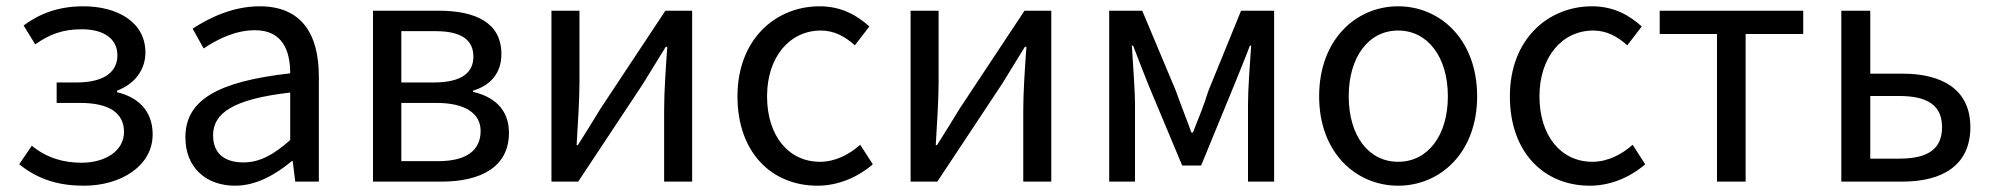

<svg xmlns="http://www.w3.org/2000/svg" viewBox="-20 -577 6326 610"><path d="M247 13C363 13 465 -49 465 -150C465 -227 416 -269 352 -284V-289C410 -311 442 -357 442 -410C442 -509 350 -557 245 -557C166 -557 106 -534 55 -496L92 -436C136 -467 177 -484 240 -484C307 -484 353 -456 353 -401C353 -348 310 -315 223 -315H160V-250H235C325 -250 374 -219 374 -158C374 -97 314 -60 239 -60C184 -60 130 -74 81 -114L41 -55C105 -4 171 13 247 13Z M727 13C794 13 855 -22 907 -65H910L918 0H993V-334C993 -469 938 -557 805 -557C717 -557 641 -518 592 -486L627 -423C670 -452 727 -481 790 -481C879 -481 902 -414 902 -344C671 -318 569 -259 569 -141C569 -43 636 13 727 13ZM753 -61C699 -61 657 -85 657 -147C657 -217 719 -262 902 -283V-132C849 -85 805 -61 753 -61Z M1165 0H1383C1508 0 1597 -47 1597 -155C1597 -233 1545 -271 1483 -285V-289C1539 -306 1573 -345 1573 -405C1573 -504 1493 -543 1373 -543H1165ZM1255 -315V-478H1364C1449 -478 1484 -448 1484 -397C1484 -347 1448 -315 1358 -315ZM1255 -65V-250H1367C1459 -250 1507 -216 1507 -161C1507 -100 1463 -65 1372 -65Z M1732 0H1817L2023 -311C2043 -344 2074 -394 2095 -428H2100C2095 -357 2090 -285 2090 -227V0H2179V-543H2094L1888 -232C1868 -199 1837 -149 1816 -116H1812C1816 -186 1821 -259 1821 -316V-543H1732Z M2577 13C2642 13 2704 -13 2753 -55L2713 -117C2679 -87 2635 -63 2585 -63C2485 -63 2417 -146 2417 -271C2417 -396 2489 -480 2588 -480C2630 -480 2665 -461 2696 -433L2742 -493C2704 -527 2655 -557 2584 -557C2444 -557 2323 -452 2323 -271C2323 -91 2433 13 2577 13Z M2873 0H2958L3164 -311C3184 -344 3215 -394 3236 -428H3241C3236 -357 3231 -285 3231 -227V0H3320V-543H3235L3029 -232C3009 -199 2978 -149 2957 -116H2953C2957 -186 2962 -259 2962 -316V-543H2873Z M3504 0H3586V-245C3586 -293 3579 -376 3576 -432H3580C3596 -390 3614 -344 3630 -304L3736 -51H3796L3900 -304C3916 -344 3935 -389 3951 -432H3955C3951 -376 3945 -293 3945 -245V0H4028V-543H3923L3819 -288C3805 -242 3787 -199 3770 -156H3765C3750 -199 3732 -242 3716 -288L3609 -543H3504Z M4422 13C4555 13 4673 -91 4673 -271C4673 -452 4555 -557 4422 -557C4289 -557 4171 -452 4171 -271C4171 -91 4289 13 4422 13ZM4422 -63C4328 -63 4265 -146 4265 -271C4265 -396 4328 -480 4422 -480C4516 -480 4580 -396 4580 -271C4580 -146 4516 -63 4422 -63Z M5031 13C5096 13 5158 -13 5207 -55L5167 -117C5133 -87 5089 -63 5039 -63C4939 -63 4871 -146 4871 -271C4871 -396 4943 -480 5042 -480C5084 -480 5119 -461 5150 -433L5196 -493C5158 -527 5109 -557 5038 -557C4898 -557 4777 -452 4777 -271C4777 -91 4887 13 5031 13Z M5435 0H5526V-469H5709V-543H5253V-469H5435Z M5830 0H6024C6153 0 6240 -53 6240 -173C6240 -291 6153 -343 6024 -343H5922V-543H5830ZM5922 -73V-272H6014C6106 -272 6150 -241 6150 -173C6150 -104 6106 -73 6014 -73Z"/></svg>

Font: Source Han Sans KR
Style: Regular
Weight: 400
Designer: Ryoko NISHIZUKA 西塚涼子 (kana, bopomofo & ideographs); Paul D. Hunt (Latin, Greek & Cyrillic); Sandoll Communications 산돌커뮤니
Foundry: Adobe
Version: Version 2.004;hotconv 1.0.118;makeotfexe 2.5.65603